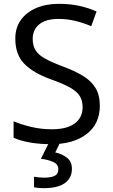

<svg xmlns="http://www.w3.org/2000/svg" viewBox="-20 -744 589 1004"><path d="M502 -191Q502 -96 433 -43Q364 10 247 10Q187 10 136 1Q85 -8 51 -24V-110Q87 -94 140.5 -81Q194 -68 251 -68Q331 -68 371.5 -99Q412 -130 412 -183Q412 -218 397 -242Q382 -266 345.5 -286.5Q309 -307 244 -330Q153 -363 106.5 -411Q60 -459 60 -542Q60 -599 89 -639.5Q118 -680 169.5 -702Q221 -724 288 -724Q347 -724 396 -713Q445 -702 485 -684L457 -607Q420 -623 376.5 -634Q333 -645 286 -645Q219 -645 185 -616.5Q151 -588 151 -541Q151 -505 166 -481Q181 -457 215 -438Q249 -419 307 -397Q370 -374 413.5 -347.5Q457 -321 479.5 -284Q502 -247 502 -191ZM356 139Q356 187 319 213.5Q282 240 208 240Q176 240 158 235V180Q167 182 182 183.5Q197 185 211 185Q247 185 266 175.5Q285 166 285 141Q285 115 258.5 103Q232 91 194 86L237 0H295L269 53Q305 61 330.5 81Q356 101 356 139Z"/></svg>

Font: Noto Sans Tirhuta
Style: Regular
Weight: 400
Designer: Monotype Design Team
Foundry: Monotype Imaging Inc.
Version: Version 2.003; ttfautohint (v1.8.4.7-5d5b)